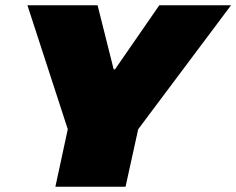

<svg xmlns="http://www.w3.org/2000/svg" viewBox="-20 -708 896 728"><path d="M190 0 237 -218 84 -688H350L411 -445H416L584 -688H856L504 -218L456 0Z"/></svg>

Font: Saira Expanded Black
Style: Italic
Weight: 900
Width: 7
Italic angle: -12°
Designer: Hector Gatti with collaboration of the Omnibus-Type team
Foundry: Omnibus-Type
Version: Version 1.101